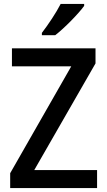

<svg xmlns="http://www.w3.org/2000/svg" viewBox="-20 -961 546 981"><path d="M410 -931V-941H290C267 -896 227 -836 194 -793V-781H262C309 -817 383 -893 410 -931ZM476 0V-92H155L468 -637V-714H41V-622H344L32 -76V0Z"/></svg>

Font: Noto Sans Thai Looped SemiCondensed Medium
Style: Regular
Weight: 500
Width: 4
Designer: Sasikarn Vongin, Ben Mitchell
Foundry: The Fontpad Ltd
Version: Version 1.001